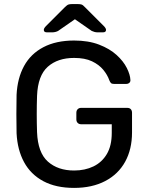

<svg xmlns="http://www.w3.org/2000/svg" viewBox="-20 -908 721 938"><path d="M342 10Q253 10 191.5 -23Q130 -56 97.5 -116Q65 -176 61 -257Q60 -301 60 -350.5Q60 -400 61 -445Q65 -526 97.5 -585.5Q130 -645 192 -677.5Q254 -710 342 -710Q412 -710 464 -690Q516 -670 549.5 -639.5Q583 -609 599.5 -576Q616 -543 617 -518Q618 -509 612 -503.5Q606 -498 596 -498H537Q527 -498 522.5 -502Q518 -506 514 -516Q505 -542 484.5 -567Q464 -592 429.5 -608.5Q395 -625 342 -625Q262 -625 213.5 -582Q165 -539 161 -440Q158 -351 161 -262Q165 -162 214 -118.5Q263 -75 342 -75Q395 -75 436.5 -95Q478 -115 502 -155.5Q526 -196 526 -259V-301H376Q366 -301 359.5 -307.5Q353 -314 353 -325V-357Q353 -368 359.5 -374.5Q366 -381 376 -381H602Q613 -381 619 -374.5Q625 -368 625 -357V-261Q625 -179 591.5 -118Q558 -57 494 -23.5Q430 10 342 10ZM209 -750Q194 -750 194 -762Q194 -770 205 -781L297 -873Q308 -884 315 -886Q322 -888 330 -888H362Q371 -888 378 -886Q385 -884 395 -873L487 -781Q498 -770 498 -762Q498 -750 483 -750H456Q449 -750 441.5 -752Q434 -754 428 -757L346 -814L264 -757Q259 -754 251 -752Q243 -750 236 -750Z"/></svg>

Font: RubikRegular
Style: Regular
Weight: 400
Designer: Hubert and Fischer
Foundry: Hubert and Fischer
Version: Version 2.300;gftools[0.9.30]